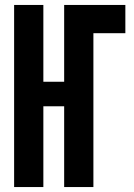

<svg xmlns="http://www.w3.org/2000/svg" viewBox="-20 -755 540 775"><path d="M37 0V-735H155V-425H239V-735H486V-621H357V0H239V-326H155V0Z"/></svg>

Font: Iosevka Heavy
Style: Regular
Weight: 900
Monospace: yes
Designer: Belleve Invis
Foundry: Belleve Invis
Version: Version 32.5.0; ttfautohint (v1.8.4)